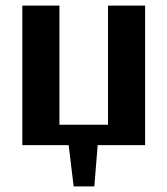

<svg xmlns="http://www.w3.org/2000/svg" viewBox="-20 -520 600 688"><path d="M244 148 226 0H60V-500H193V-73H367V-500H500V0H330L318 148Z"/></svg>

Font: Arsenal SC
Style: Bold
Weight: 700
Designer: Andrij Shevchenko
Foundry: Stairsfor
Version: Version 2.001; ttfautohint (v1.8.4.7-5d5b)